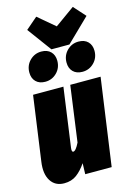

<svg xmlns="http://www.w3.org/2000/svg" viewBox="-145 -1046 776 1137"><g transform="rotate(-15 243.0 -478.0)"><path d="M420.9 -976.1 485.8 -903.8 344.2 -766.1H233.9L125 -914.1L196.8 -976.1L299.8 -889.2ZM149.9 -589.8Q113.3 -589.8 92.5 -610.8Q71.8 -631.8 71.8 -667Q71.8 -710.4 101.1 -739.7Q130.4 -769 171.9 -769Q208.5 -769 229.2 -748Q250 -727.1 250 -691.9Q250 -648.4 220.7 -619.1Q191.4 -589.8 149.9 -589.8ZM377.9 -589.8Q341.3 -589.8 320.6 -610.8Q299.8 -631.8 299.8 -667Q299.8 -710.4 329.1 -739.7Q358.4 -769 399.9 -769Q436.5 -769 457.3 -748Q478 -727.1 478 -691.9Q478 -648.4 448.7 -619.1Q419.4 -589.8 377.9 -589.8ZM103 20Q47.4 20 20.3 -23.2Q-6.8 -66.4 3.9 -139.2L59.1 -534.2H245.1L194.8 -171.9Q191.9 -147 202.1 -147Q217.8 -147 240.2 -192.9L287.1 -534.2H473.1L397.9 0H235.8L237.8 -66.9Q210.4 -26.4 179 -3.2Q147.5 20 103 20Z"/></g></svg>

Font: Fira Sans Compressed Heavy
Style: Italic
Weight: 900
Width: 3
Italic angle: -8°
Designer: Carrois Corporate & Edenspiekermann AG
Foundry: Carrois Corporate GbR & Edenspiekermann AG
Version: Version 4.203;PS 004.203;hotconv 1.0.88;makeotf.lib2.5.64775